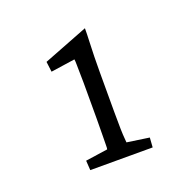

<svg xmlns="http://www.w3.org/2000/svg" viewBox="-80 -661 551 548"><g transform="rotate(-20 195.5 -387.0)"><path d="M227.5 -326.2Q227.5 -294.9 228 -275.4Q228.5 -255.9 229.5 -246.1Q230.5 -236.3 230.5 -233.4L297.9 -223.6L295.9 -194.3H106.4L104.5 -223.6L171.9 -233.4Q172.9 -235.4 172.9 -245.6Q172.9 -255.9 173.3 -275.4Q173.8 -294.9 173.8 -326.2V-434.6Q173.8 -451.2 173.3 -465.3Q172.9 -479.5 172.9 -490.2Q172.9 -501 171.9 -506.8L98.6 -496.1L94.7 -527.3L230.5 -580.1Q230.5 -562.5 229.5 -540.5Q228.5 -518.6 228 -494.6Q227.5 -470.7 227.5 -447.3Z"/></g></svg>

Font: Crimson Pro ExtraLight
Style: Regular
Weight: 250
Designer: Jacques Le Bailly
Foundry: Baron von Fonthausen
Version: Version 1.003